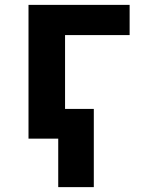

<svg xmlns="http://www.w3.org/2000/svg" viewBox="-20 -569 603 788"><path d="M97 0H219V199H365V-122H247V-425H512V-549H97Z"/></svg>

Font: Noto Sans Mono SemiCondensed ExtraBold
Style: Regular
Weight: 800
Width: 4
Designer: Monotype Design Team
Foundry: Monotype Imaging Inc.
Version: Version 2.014